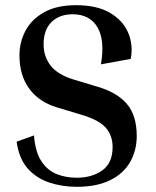

<svg xmlns="http://www.w3.org/2000/svg" viewBox="-20 -710 602 740"><path d="M275 -25Q335 -25 374.5 -53.5Q414 -82 414 -143Q414 -188 387.5 -218Q361 -248 293 -268L200 -296Q130 -317 92.5 -368.5Q55 -420 55 -497Q55 -548 78.5 -592Q102 -636 150.5 -663Q199 -690 273 -690Q354 -690 404 -660.5Q454 -631 474 -584Q494 -537 484 -483L369 -462Q385 -555 355.5 -605Q326 -655 260 -655Q209 -655 178.5 -625Q148 -595 148 -539Q148 -493 174.5 -458Q201 -423 262 -404L355 -376Q431 -354 469 -309.5Q507 -265 507 -186Q507 -130 481.5 -85.5Q456 -41 404.5 -15.5Q353 10 276 10Q220 10 170 -6.5Q120 -23 86.5 -61Q53 -99 44 -164L111 -188Q116 -124 139.5 -88.5Q163 -53 198.5 -39Q234 -25 275 -25Z"/></svg>

Font: Inria Serif
Style: Bold
Weight: 700
Designer: Black Foundry Team
Foundry: Black Foundry
Version: Version 1.000; ttfautohint (v1.8.3)